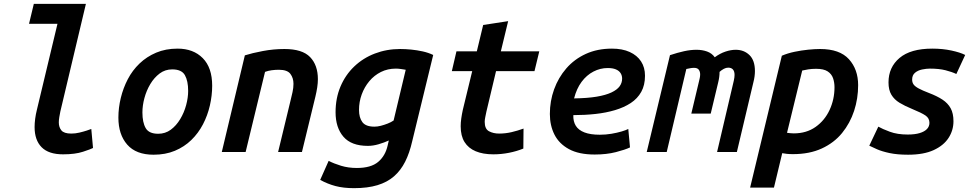

<svg xmlns="http://www.w3.org/2000/svg" viewBox="-20 -791 5080 999"><path d="M308 12Q233 12 196.5 -25Q160 -62 160 -130Q160 -150 163 -173Q166 -196 172 -220L279 -667H131L156 -771H427L294 -211Q291 -197 288.5 -181.5Q286 -166 286 -154Q286 -129 299.5 -112.5Q313 -96 351 -96Q372 -96 393 -101Q414 -106 431 -111.5Q448 -117 455 -120L464 -21Q453 -15 412 -1.5Q371 12 308 12Z M779 14Q688 14 642 -38.5Q596 -91 596 -179Q596 -230 608.5 -281.5Q621 -333 645 -379Q669 -425 706 -460.5Q743 -496 792.5 -517Q842 -538 904 -538Q986 -538 1035 -488.5Q1084 -439 1084 -345Q1084 -294 1072 -242Q1060 -190 1036 -144Q1012 -98 975.5 -62.5Q939 -27 890 -6.5Q841 14 779 14ZM803 -95Q840 -95 868.5 -116Q897 -137 917.5 -171Q938 -205 948.5 -244Q959 -283 959 -318Q959 -370 942 -400Q925 -430 876 -430Q839 -430 810.5 -408.5Q782 -387 762 -353.5Q742 -320 731.5 -281Q721 -242 721 -206Q721 -154 738 -124.5Q755 -95 803 -95Z M1134 0 1254 -503Q1292 -515 1347.5 -525.5Q1403 -536 1460 -536Q1553 -536 1593.5 -494Q1634 -452 1634 -379Q1634 -359 1630.5 -336Q1627 -313 1621 -288L1551 0H1427L1492 -269Q1497 -289 1502 -311.5Q1507 -334 1507 -355Q1507 -385 1491 -406.5Q1475 -428 1431 -428Q1412 -428 1393.5 -425.5Q1375 -423 1359 -417L1258 0Z M1822 188Q1767 188 1725.5 177Q1684 166 1646 145L1690 46Q1717 60 1754.5 71.5Q1792 83 1837 83Q1910 83 1947.5 51.5Q1985 20 1997 -34L2003 -60Q1979 -49 1950 -40.5Q1921 -32 1894 -32Q1808 -32 1767 -79.5Q1726 -127 1726 -207Q1726 -280 1751.5 -340.5Q1777 -401 1823 -445Q1869 -489 1930.5 -512.5Q1992 -536 2062 -536Q2090 -536 2120 -533Q2150 -530 2179.5 -523.5Q2209 -517 2234 -505L2125 -57Q2111 5 2088 50.5Q2065 96 2030 126.5Q1995 157 1944 172.5Q1893 188 1822 188ZM1928 -132Q1944 -132 1961.5 -136.5Q1979 -141 1997 -148Q2015 -155 2028 -164L2091 -428Q2079 -430 2065.5 -432Q2052 -434 2040 -434Q1997 -434 1962 -416.5Q1927 -399 1901.5 -368.5Q1876 -338 1862 -299.5Q1848 -261 1848 -219Q1848 -179 1865.5 -155.5Q1883 -132 1928 -132Z M2547 12Q2493 12 2455 -4Q2417 -20 2397 -52Q2377 -84 2377 -134Q2377 -153 2380 -174.5Q2383 -196 2388 -219L2437 -421H2331L2355 -524H2461L2494 -661L2624 -681L2586 -524H2786L2761 -421H2561L2511 -211Q2508 -196 2505 -182Q2502 -168 2502 -157Q2502 -120 2524.5 -108Q2547 -96 2577 -96Q2610 -96 2642 -103.5Q2674 -111 2704 -122L2703 -18Q2669 -4 2628.5 4Q2588 12 2547 12Z M3074 13Q2992 13 2940.5 -15Q2889 -43 2865 -90.5Q2841 -138 2841 -198Q2841 -265 2863 -326Q2885 -387 2926.5 -435Q2968 -483 3028 -510.5Q3088 -538 3164 -538Q3218 -538 3256.5 -520.5Q3295 -503 3315.5 -471.5Q3336 -440 3336 -397Q3336 -348 3316.5 -313Q3297 -278 3262 -255Q3227 -232 3180 -218Q3133 -204 3078 -198Q3023 -192 2963 -192Q2962 -159 2976 -136.5Q2990 -114 3021 -102Q3052 -90 3101 -90Q3132 -90 3161.5 -95Q3191 -100 3214.5 -107Q3238 -114 3249 -120L3258 -24Q3233 -12 3184.5 0.5Q3136 13 3074 13ZM2967 -279Q3037 -280 3084.5 -288Q3132 -296 3161.5 -310Q3191 -324 3204 -342Q3217 -360 3217 -382Q3217 -398 3209 -410.5Q3201 -423 3184.5 -430Q3168 -437 3142 -437Q3103 -437 3067.5 -418.5Q3032 -400 3006 -365Q2980 -330 2967 -279Z M3345 0 3466 -504Q3505 -517 3539 -524.5Q3573 -532 3604 -532Q3634 -532 3659 -523Q3684 -514 3699 -493Q3726 -513 3754.5 -522.5Q3783 -532 3808 -532Q3851 -532 3879.5 -504.5Q3908 -477 3908 -421Q3908 -408 3906 -393Q3904 -378 3900 -363L3814 0H3711L3798 -371Q3800 -379 3801 -387.5Q3802 -396 3802 -401Q3802 -420 3793.5 -429.5Q3785 -439 3769 -439Q3758 -439 3746.5 -433Q3735 -427 3724 -417Q3724 -391 3717 -363L3678 -200H3577L3617 -368Q3619 -376 3621 -385.5Q3623 -395 3623 -404Q3623 -418 3616 -428Q3609 -438 3591 -438Q3581 -438 3571 -436Q3561 -434 3551 -432L3449 0Z M3883 185 4048 -501Q4078 -514 4114 -521.5Q4150 -529 4185 -532.5Q4220 -536 4247 -536Q4349 -536 4397 -483Q4445 -430 4445 -348Q4445 -278 4424 -214Q4403 -150 4361.5 -99Q4320 -48 4256 -18.5Q4192 11 4106 11Q4088 11 4074 9.5Q4060 8 4050 6L4007 185ZM4110 -97Q4176 -97 4223.5 -130.5Q4271 -164 4296.5 -219Q4322 -274 4322 -337Q4322 -362 4314.5 -384Q4307 -406 4286.5 -419.5Q4266 -433 4226 -433Q4204 -433 4185 -430Q4166 -427 4154 -424L4075 -100Q4082 -99 4092 -98Q4102 -97 4110 -97Z M4705 14Q4649 14 4609 5.5Q4569 -3 4543 -14.5Q4517 -26 4503 -33L4550 -132Q4571 -120 4610 -105.5Q4649 -91 4703 -91Q4740 -91 4765 -98.5Q4790 -106 4803 -119.5Q4816 -133 4816 -152Q4816 -176 4795.5 -190Q4775 -204 4726 -224Q4687 -240 4660 -256.5Q4633 -273 4618 -298Q4603 -323 4603 -362Q4603 -441 4660.5 -489.5Q4718 -538 4831 -538Q4885 -538 4931 -528Q4977 -518 5002 -505L4956 -406Q4933 -417 4899.5 -425.5Q4866 -434 4818 -434Q4800 -434 4778 -429.5Q4756 -425 4741 -412.5Q4726 -400 4726 -377Q4726 -362 4733.5 -351.5Q4741 -341 4760.5 -330.5Q4780 -320 4814 -307Q4856 -291 4884 -272.5Q4912 -254 4926.5 -227.5Q4941 -201 4941 -160Q4941 -113 4915.5 -73.5Q4890 -34 4838 -10Q4786 14 4705 14Z"/></svg>

Font: Ubuntu Sans Mono SemiBold
Style: Italic
Weight: 600
Italic angle: -13.5°
Monospace: yes
Designer: Dalton Maag Ltd
Foundry: Dalton Maag Ltd
Version: Version 1.006